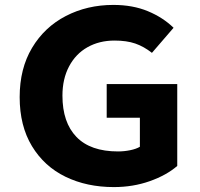

<svg xmlns="http://www.w3.org/2000/svg" viewBox="-20 -748 815 781"><path d="M60 -353Q60 -469 110.5 -553.5Q161 -638 248 -683Q335 -728 441 -728Q520 -728 581.5 -702.5Q643 -677 686 -635L598 -533Q565 -559 530 -571Q495 -583 446 -583Q384 -583 336 -556Q288 -529 261 -478Q234 -427 234 -359Q234 -250 291 -191Q348 -132 460 -132Q485 -132 509.5 -137Q534 -142 549 -151V-269H414V-406H701V-73Q657 -35 589 -11Q521 13 443 13Q333 13 246.5 -29Q160 -71 110 -153.5Q60 -236 60 -353Z"/></svg>

Font: Nebula Sans Bold
Style: Regular
Weight: 700
Designer: Paul D. Hunt for Adobe (as Source Sans)
Foundry: Nebula Entertainment & Broadcasting LLC
Version: Version 1.010